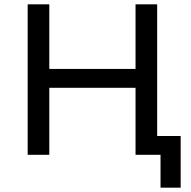

<svg xmlns="http://www.w3.org/2000/svg" viewBox="-20 -720 887 893"><path d="M610.4 -700H711V0H610.4ZM108.7 -700H209.3V0H108.7ZM200 -399.3H618.9V-311.7H200ZM726.6 -26.1 751.9 0H613.9V-87.6H820.3V153H726.6Z"/></svg>

Font: iiserrat Thin
Style: Regular
Weight: 100
Designer: Akira Ohta
Foundry: Akira Ohta
Version: Version 1.200;Glyphs 3.3.1 (3343)